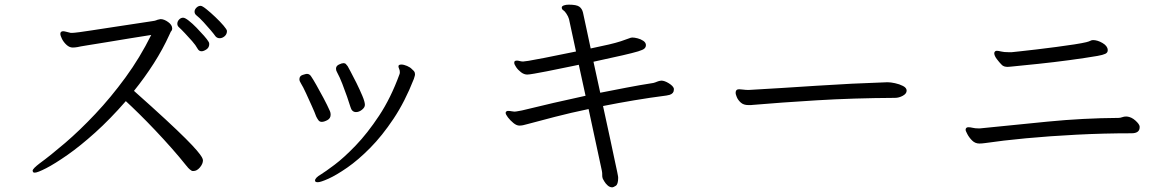

<svg xmlns="http://www.w3.org/2000/svg" viewBox="-20 -740 5040 824"><path d="M954 -607Q954 -593 944 -584.5Q934 -576 923 -576Q912 -576 905 -584Q898 -594 884 -610.5Q870 -627 853.5 -645Q837 -663 822 -675Q815 -681 815 -690Q815 -699 823 -707Q831 -715 841 -715Q848 -715 866 -700.5Q884 -686 904.5 -666.5Q925 -647 939.5 -630Q954 -613 954 -607ZM878 -551Q878 -536 866 -528Q854 -520 845 -520Q834 -520 828 -531Q820 -546 804.5 -563.5Q789 -581 773.5 -597.5Q758 -614 747 -624Q741 -630 741 -638Q741 -648 748.5 -656Q756 -664 766 -664Q774 -664 790 -651.5Q806 -639 823.5 -621Q841 -603 855.5 -586.5Q870 -570 875 -561Q878 -557 878 -551ZM707 -591Q679 -529 640 -468Q601 -407 555 -350Q636 -278 690 -228Q744 -178 776.5 -145.5Q809 -113 825 -94Q841 -75 846 -66Q851 -57 851 -52Q851 -37 838 -21.5Q825 -6 810 -6Q805 -6 803 -7Q801 -8 795 -12.5Q789 -17 778 -31Q751 -65 717 -103.5Q683 -142 646.5 -180.5Q610 -219 577 -251.5Q544 -284 520 -306Q453 -229 388.5 -171Q324 -113 269.5 -75Q215 -37 178 -18Q141 1 129 1Q123 1 121.5 -2.5Q120 -6 120 -7Q120 -12 128 -20Q136 -28 149 -38Q197 -73 259.5 -126.5Q322 -180 389 -251Q456 -322 518.5 -407.5Q581 -493 629 -590Q589 -584 538 -575.5Q487 -567 438 -559Q389 -551 354.5 -545.5Q320 -540 313 -538Q307 -537 302 -536.5Q297 -536 292 -536Q278 -536 265.5 -547.5Q253 -559 246 -573Q239 -587 239 -595Q239 -605 250 -606H251Q256 -606 267 -603Q278 -600 283 -599H291Q294 -599 299.5 -599.5Q305 -600 321 -602Q337 -604 372.5 -609.5Q408 -615 470.5 -624.5Q533 -634 632 -649Q647 -651 650.5 -653Q654 -655 664 -657Q666 -657 667 -657.5Q668 -658 669 -658Q684 -658 701.5 -645.5Q719 -633 719 -618Q719 -610 713 -604Z M1546 -290Q1546 -279 1533.5 -269Q1521 -259 1508 -259Q1490 -259 1484 -281Q1479 -298 1469.5 -325Q1460 -352 1449 -380.5Q1438 -409 1427 -429Q1422 -437 1422 -445Q1422 -457 1434.5 -463Q1447 -469 1454 -469Q1461 -469 1464.5 -465Q1468 -461 1472 -456Q1473 -454 1484.5 -433Q1496 -412 1510 -383.5Q1524 -355 1535 -329Q1546 -303 1546 -290ZM1748 -443Q1754 -438 1757.5 -433.5Q1761 -429 1761 -421Q1761 -417 1759.5 -412.5Q1758 -408 1756 -401Q1718 -304 1669 -230.5Q1620 -157 1568.5 -105Q1517 -53 1470 -20.5Q1423 12 1389.5 27Q1356 42 1344 42Q1332 42 1332 35Q1332 23 1358 8Q1376 -3 1416 -33Q1456 -63 1506.5 -115.5Q1557 -168 1607 -243.5Q1657 -319 1694 -420Q1696 -424 1696 -430Q1696 -438 1693 -444.5Q1690 -451 1690 -455Q1690 -460 1694 -461.5Q1698 -463 1702 -463Q1713 -463 1727 -457Q1741 -451 1748 -443ZM1337 -240Q1331 -257 1318.5 -284.5Q1306 -312 1293.5 -339.5Q1281 -367 1271 -383Q1265 -392 1265 -400Q1265 -414 1279 -418.5Q1293 -423 1297 -423Q1309 -423 1316 -411Q1323 -401 1337.5 -375.5Q1352 -350 1368.5 -319Q1385 -288 1396 -263Q1399 -256 1399 -248Q1399 -232 1385 -224.5Q1371 -217 1361 -217Q1352 -217 1347 -223.5Q1342 -230 1337 -240Z M2506 -272Q2429 -256 2361.5 -238.5Q2294 -221 2242 -207Q2223 -201 2209 -201Q2197 -201 2183.5 -212Q2170 -223 2160 -236Q2150 -249 2150 -256Q2150 -260 2155 -263Q2157 -264 2162 -264Q2168 -264 2175.5 -262.5Q2183 -261 2187 -261Q2194 -261 2203.5 -263Q2213 -265 2220 -266Q2354 -299 2493 -329L2464 -462Q2461 -461 2440 -457Q2419 -453 2388.5 -446.5Q2358 -440 2327 -434Q2296 -428 2273 -424Q2250 -420 2243 -420Q2229 -420 2216 -430Q2203 -440 2195 -452Q2187 -464 2187 -470Q2187 -478 2192 -479Q2197 -480 2198 -480Q2203 -480 2210.5 -478Q2218 -476 2225 -476Q2229 -476 2248.5 -479Q2268 -482 2316 -491.5Q2364 -501 2452 -519L2422 -658Q2419 -669 2411 -681Q2404 -692 2397.5 -696Q2391 -700 2391 -707V-709Q2392 -714 2400.5 -717Q2409 -720 2421 -720Q2454 -720 2466 -711.5Q2478 -703 2482 -686Q2489 -652 2498.5 -609.5Q2508 -567 2515 -532Q2563 -542 2593 -549Q2623 -556 2644.5 -563Q2666 -570 2687 -578Q2689 -578 2690.5 -578.5Q2692 -579 2693 -579Q2703 -579 2716.5 -575.5Q2730 -572 2740.5 -565Q2751 -558 2752 -548V-546Q2752 -538 2746 -532Q2740 -526 2718.5 -519.5Q2697 -513 2651.5 -502.5Q2606 -492 2527 -475L2556 -342Q2612 -353 2669 -364Q2726 -375 2784 -384Q2792 -386 2800 -389.5Q2808 -393 2818 -394Q2832 -394 2850.5 -382.5Q2869 -371 2872 -360V-355Q2872 -339 2854 -333L2840 -330Q2770 -321 2701.5 -309.5Q2633 -298 2568 -285Q2588 -195 2600 -137.5Q2612 -80 2619 -48Q2626 -16 2629 -1.5Q2632 13 2632.5 17Q2633 21 2633 23Q2633 51 2622.5 57.5Q2612 64 2608 64Q2597 64 2588 56Q2579 48 2573.5 38.5Q2568 29 2567 27Q2564 19 2564.5 11Q2565 3 2563 -7Z M3790 -387Q3802 -387 3821 -383Q3840 -379 3855.5 -371Q3871 -363 3871 -351Q3871 -338 3854.5 -329Q3838 -320 3821 -320Q3641 -319 3485 -309.5Q3329 -300 3213 -290Q3207 -289 3202 -289Q3197 -289 3192 -289Q3171 -289 3159 -300Q3147 -311 3142 -323.5Q3137 -336 3137 -341Q3137 -357 3152 -357Q3159 -357 3169.5 -355.5Q3180 -354 3190 -354H3194Q3334 -362 3484.5 -372Q3635 -382 3787 -387Z M4734 -524Q4734 -514 4723.5 -509Q4713 -504 4690 -500Q4637 -491 4570 -482Q4503 -473 4436.5 -466Q4370 -459 4318 -454Q4315 -454 4311.5 -453.5Q4308 -453 4304 -453Q4297 -453 4290 -455Q4283 -457 4277 -464Q4269 -472 4258 -486.5Q4247 -501 4247 -512Q4247 -516 4251 -520Q4255 -522 4258 -522Q4265 -522 4276.5 -519Q4288 -516 4309 -516H4322Q4330 -517 4359.5 -520Q4389 -523 4430 -528Q4471 -533 4513.5 -538.5Q4556 -544 4591 -549.5Q4626 -555 4642 -559Q4654 -562 4659.5 -565Q4665 -568 4671 -568Q4690 -568 4711.5 -555.5Q4733 -543 4734 -526ZM4871 -194Q4871 -168 4836 -168Q4717 -168 4600.5 -162Q4484 -156 4383 -146.5Q4282 -137 4208 -126Q4201 -125 4194.5 -124.5Q4188 -124 4183 -124Q4165 -124 4152 -137Q4139 -150 4131.5 -164.5Q4124 -179 4124 -182Q4124 -188 4127 -191Q4130 -194 4136 -194Q4144 -194 4154.5 -191.5Q4165 -189 4178 -189H4186Q4323 -203 4475.5 -218Q4628 -233 4780 -234Q4788 -234 4796 -237Q4804 -240 4813 -240H4816Q4836 -238 4853 -222.5Q4870 -207 4871 -197Z"/></svg>

Font: Moon Stars Kai T
Style: Regular
Weight: 400
Designer: GuiWonder
Version: Version 1.101